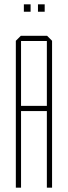

<svg xmlns="http://www.w3.org/2000/svg" viewBox="-20 -865 313 885"><path d="M53 0V-677L76 -700H77V0ZM77 -353V-377H196V-353ZM196 0V-676H220V0ZM77 -676V-700H197L220 -677V-676ZM155 -811V-845H186V-811ZM90 -811V-845H121V-811Z"/></svg>

Font: Foldit Thin
Style: Regular
Weight: 100
Designer: Sophia Tai
Foundry: Sophia Tai
Version: Version 1.003